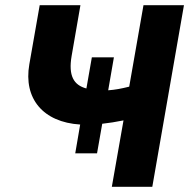

<svg xmlns="http://www.w3.org/2000/svg" viewBox="-20 -720 729 740"><path d="M270 -129H354L374 -243C400 -246 427 -250 456 -256L411 0H567L689 -700H533L478 -386C446 -378 424 -374 397 -372L419 -499H334L313 -379C264 -392 243 -428 256 -504L290 -700H133L93 -472C70 -340 146 -249 289 -240Z"/></svg>

Font: Fixel Display 20240404
Style: Bold Italic
Weight: 700
Italic angle: -10°
Designer: AlfaBravo + MacPaw
Foundry: Kyrylo Tkachov, Marchela Mozhyna, Serhii Makarenko, Maria Weinstein, Zakhar Kryvoshyya
Version: Version 1.211;Glyphs 3.2 (3225)